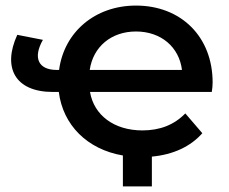

<svg xmlns="http://www.w3.org/2000/svg" viewBox="-20 -558 822 689"><path d="M302 -307C314 -390 379 -445 468 -445C558 -445 623 -389 633 -307ZM421 111H525V4C601 -3 664 -32 706 -80L645 -151C605 -110 554 -90 491 -90C389 -90 317 -145 303 -228H740C742 -239 743 -253 743 -262C743 -427 629 -538 468 -538C321 -538 210 -443 192 -307H184C116 -307 98 -352 134 -415L42 -433C-12 -315 34 -228 170 -228H191C206 -109 293 -22 421 0Z"/></svg>

Font: Montserrat-Alt1 SemBd
Style: Regular
Weight: 600
Designer: Differentunic
Foundry: Differentunic
Version: Version 7.222